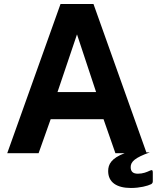

<svg xmlns="http://www.w3.org/2000/svg" viewBox="-20 -762 780 955"><path d="M172 0 232 -169H495L554 0H600C534 25 518 55 518 89C518 145 561 173 631 173C675 173 714 163 732 154C738 150 740 146 740 139V96C740 85 737 81 725 87C710 94 691 102 666 102C641 102 630 91 630 69C630 42 652 22 725 -4H708L445 -742H281L16 0ZM363 -591 458 -304H266Z"/></svg>

Font: Cheyenne Sans
Style: Bold
Weight: 700
Designer: The Public Sans project authors (U.S. Web Design System), Libre Franklin designed by Pablo Impallari and Rodrigo Fuenzal
Foundry: The Cheyenne Sans Project Authors
Version: Version 2.007